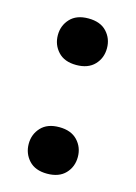

<svg xmlns="http://www.w3.org/2000/svg" viewBox="-84 -532 415 588"><g transform="rotate(15 123.5 -238.0)"><path d="M45.9 -65.9Q45.9 -35.2 65.9 -13.4Q85.9 8.3 123.5 8.3Q161.1 8.3 181.4 -12.9Q201.7 -34.2 201.7 -65.4Q201.7 -96.2 181.4 -117.7Q161.1 -139.2 123.5 -139.2Q85.9 -139.2 65.9 -117.7Q45.9 -96.2 45.9 -65.9ZM45.9 -410.6Q45.9 -379.9 65.9 -358.2Q85.9 -336.4 123.5 -336.4Q161.1 -336.4 181.4 -357.7Q201.7 -378.9 201.7 -410.2Q201.7 -440.9 181.6 -462.4Q161.6 -483.9 123.5 -483.9Q85.9 -483.9 65.9 -462.4Q45.9 -440.9 45.9 -410.6Z"/></g></svg>

Font: Roboto Flex
Style: wght 700 wdth 25 opsz 34 GRAD 0.00 slnt 0.00 XTRA 468 XOPQ 96 YOPQ 79 YTLC 514 YTUC 712 YTAS 750 YTDE -203.00 YTFI 738
Weight: 700
Width: 1
Designer: Berlow after Robertson
Foundry: Google
Version: Version 3.100